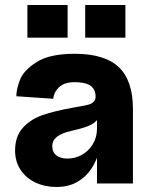

<svg xmlns="http://www.w3.org/2000/svg" viewBox="-20 -730 599 764"><path d="M40 -131Q40 -187 70.5 -221Q101 -255 148 -271.5Q195 -288 267 -301L289 -305Q321 -310 335 -314.5Q349 -319 356 -329Q363 -339 359 -360Q354 -382 334.5 -392.5Q315 -403 277 -403Q236 -403 215 -383Q194 -363 192 -337L45 -347Q45 -376 60 -413.5Q75 -451 126.5 -483.5Q178 -516 277 -516Q397 -516 453 -462.5Q509 -409 509 -296V0H366V-129H375Q364 -89 342.5 -57Q321 -25 286.5 -5.5Q252 14 204 14Q159 14 121.5 -3.5Q84 -21 62 -54Q40 -87 40 -131ZM366 -219V-269H375Q368 -247 343 -234Q318 -221 263 -209Q226 -201 207 -186Q188 -171 188 -149Q188 -124 204.5 -111.5Q221 -99 249 -99Q279 -99 306 -114Q333 -129 349.5 -156.5Q366 -184 366 -219ZM319 -710H479V-580H319ZM89 -710H249V-580H89Z"/></svg>

Font: Uncut Sans VF
Style: Regular
Weight: 400
Designer: Kasper Nordkvist
Foundry: Uncut Type
Version: Version 1.100;FEAKit 1.0